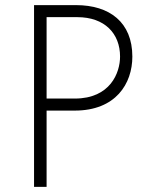

<svg xmlns="http://www.w3.org/2000/svg" viewBox="-20 -730 594 750"><path d="M277 -710H113V0H162V-298H272C432 -298 497 -403 497 -509C497 -643 408 -710 277 -710ZM272 -345H162V-663H282C389 -663 449 -599 449 -509C449 -446 411 -345 272 -345Z"/></svg>

Font: Sulaf Light
Style: Regular
Weight: 300
Designer: Bandar Raffah (Arabic) and Santiago Orozco (Latin)
Foundry: Caramella and Typemade
Version: Version 1.005;PS 001.005;hotconv 1.0.88;makeotf.lib2.5.64775